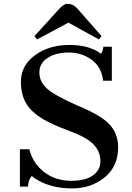

<svg xmlns="http://www.w3.org/2000/svg" viewBox="-20 -997 707 1026"><path d="M149.9 -56.6Q129.9 -34.2 129.9 0H86.4V-199.2H136.7Q155.8 -124 216.1 -77.4Q276.4 -30.8 361.8 -30.8Q468.8 -30.8 504.9 -89.8Q516.6 -109.9 516.6 -134.8Q516.6 -188 479 -226.1Q441.4 -264.2 350.3 -297.6Q259.3 -331.1 212.6 -358.9Q166 -386.7 139.2 -417.5Q91.8 -471.7 91.8 -559.6Q91.8 -647.5 167.2 -702.1Q242.7 -756.8 350.6 -756.8Q411.6 -756.8 454.3 -742.7Q497.1 -728.5 519.5 -709.5Q531.2 -726.6 532.2 -747.1H577.6V-565.4H530.8Q523.4 -637.7 470.5 -677Q417.5 -716.3 347.9 -716.3Q278.3 -716.3 234.4 -687.7Q190.4 -659.2 190.4 -609.9Q190.4 -560.5 231.4 -523.4Q272.5 -486.3 398.9 -430.7Q517.6 -382.3 564.5 -332.8Q611.3 -283.2 611.3 -210.4Q611.3 -107.9 539.3 -49.1Q467.3 9.8 365 9.8Q262.7 9.8 187 -31.2Q164.6 -43.5 149.9 -56.6ZM164.1 -803.7 292.5 -945.3Q320.8 -976.6 338.1 -976.6Q355.5 -976.6 363.8 -972.7Q379.4 -966.3 392.6 -952.1L522.5 -804.2L508.8 -786.1L345.7 -876L177.7 -786.1Z"/></svg>

Font: Cantata One
Style: Regular
Weight: 400
Designer: Joana Maria Correia da Silva
Foundry: Joana Maria Correia da Silva
Version: Version 1.002